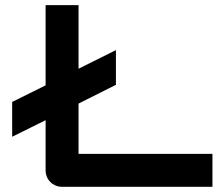

<svg xmlns="http://www.w3.org/2000/svg" viewBox="-20 -720 858 740"><path d="M426.8 -393.1 282.7 -320.8V-127H798.8V0H219.7Q206.1 0 194.3 -4.9Q182.6 -9.8 174.1 -18.3Q165.5 -26.9 160.6 -38.6Q155.8 -50.3 155.8 -64V-256.8L26.9 -192.9V-327.1L155.8 -391.1V-700.2H282.7V-455.1L426.8 -526.9Z"/></svg>

Font: Audiowide
Style: Regular
Weight: 400
Version: Version 1.003